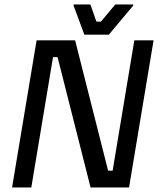

<svg xmlns="http://www.w3.org/2000/svg" viewBox="-20 -828 707 848"><path d="M33.3 0 141.7 -650H311.7L457.5 -74.2H477.5L573.3 -650H658.3L550 0H380L234.2 -575.8H214.2L118.3 0ZM352.5 -675 305 -803.3V-808.3H379.2L405.8 -732.5H425.8L489.2 -808.3H568.3V-803.3L460.8 -675Z"/></svg>

Font: Familjen Grotesk
Style: Italic
Weight: 400
Italic angle: -9.46201°
Designer: Anders Wikstroem, Jonas Baeckman, Matilda Gysing, Kristian Moeller
Foundry: Familjen STHLM AB
Version: Version 2.000